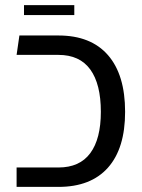

<svg xmlns="http://www.w3.org/2000/svg" viewBox="-20 -732 555 752"><path d="M45 0V-76H209Q292 -76 333.5 -132Q375 -188 375 -294Q375 -403 333.5 -460Q292 -517 209 -517H45L56 -593H209Q336 -593 403 -516Q470 -439 470 -294Q470 -151 403 -75.5Q336 0 209 0ZM74 -673V-712H271V-673Z"/></svg>

Font: Go Noto Current
Style: Regular
Weight: 400
Designer: Monotype Design Team
Foundry: Monotype Imaging Inc.
Version: Version 2.007; ttfautohint (v1.8) -l 8 -r 50 -G 200 -x 14 -D